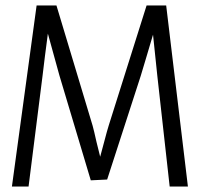

<svg xmlns="http://www.w3.org/2000/svg" viewBox="-20 -679 728 699"><path d="M84 0 134.8 -402.3Q137.7 -425.8 143.6 -474.6Q151.4 -530.3 154.3 -556.6Q195.3 -407.2 196.3 -404.3L310.5 -22.5L370.1 -25.4L492.2 -402.3Q498 -421.9 510.7 -463.9Q528.3 -524.4 537.1 -552.7Q550.8 -420.9 552.7 -403.3L597.7 0H664.1L585 -659.2H513.7L376 -222.7Q370.1 -204.1 359.4 -163.1Q349.6 -126 344.7 -108.4Q339.8 -126 331.1 -163.1Q322.3 -203.1 317.4 -220.7L185.5 -659.2H113.3L23.4 0Z"/></svg>

Font: Yaldevi Colombo
Style: Regular
Weight: 400
Designer: Sol Matas, Denzil Rajitha, Kosala Senevirathne and Pathum Egodawatta
Foundry: Mooniak
Version: Version 1.020 ; ttfautohint (v1.6)